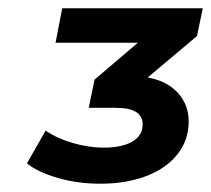

<svg xmlns="http://www.w3.org/2000/svg" viewBox="-20 -762 509 463"><path d="M222 -319Q167 -319 119 -333Q71 -347 45 -368L90 -447Q118 -428 156 -417Q194 -406 230 -406Q274 -406 299 -420.5Q324 -435 324 -462Q324 -482 308 -492Q292 -502 259 -502H194L208 -570L356 -696L369 -659H114L130 -742H469L455 -675L305 -549L257 -579H290Q362 -579 398.5 -548Q435 -517 435 -469Q435 -424 408 -390Q381 -356 333 -337.5Q285 -319 222 -319Z"/></svg>

Font: Montserrat Thin
Style: Bold Italic
Weight: 700
Italic angle: -11.3°
Version: Version 9.000